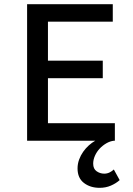

<svg xmlns="http://www.w3.org/2000/svg" viewBox="-20 -675 640 921"><path d="M458 226Q413 226 382.5 202.5Q352 179 352 133Q352 111 359.5 90.5Q367 70 379 53Q391 36 406 22.5Q421 9 437 0H110V-655H521V-571H210V-384H473V-300H210V-84H531V0H527Q508 2 490 12.5Q472 23 458 38Q444 53 435.5 72Q427 91 427 110Q427 135 443.5 146.5Q460 158 480 158Q494 158 506 152Q518 146 526 138L554 189Q536 205 511.5 215.5Q487 226 458 226Z"/></svg>

Font: Source Code Pro Medium
Style: Regular
Weight: 500
Monospace: yes
Designer: Paul D. Hunt, Teo Tuominen
Foundry: Adobe Systems Incorporated
Version: Version 2.030;PS 1.000;hotconv 16.6.51;makeotf.lib2.5.65220